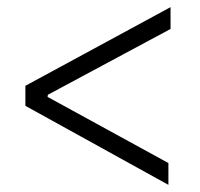

<svg xmlns="http://www.w3.org/2000/svg" viewBox="-20 -592 558 537"><path d="M451 -75V-136L113 -321L114 -327L457 -511V-572L51 -352V-296Z"/></svg>

Font: Fixel Text 20240404 Light
Style: Italic
Weight: 300
Width: 4
Italic angle: -10°
Designer: AlfaBravo + MacPaw
Foundry: Kyrylo Tkachov, Marchela Mozhyna, Serhii Makarenko, Maria Weinstein, Zakhar Kryvoshyya
Version: Version 1.211;Glyphs 3.2 (3225)